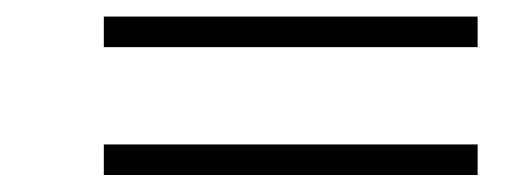

<svg xmlns="http://www.w3.org/2000/svg" viewBox="-20 -498 600 226"><path d="M102.2 -478.5H542.2V-442.5H102.2ZM102.2 -328H542.2V-292H102.2Z"/></svg>

Font: Bodoni* 06pt
Style: Bold Italic
Weight: 700
Italic angle: -13°
Version: Version 2.3